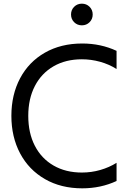

<svg xmlns="http://www.w3.org/2000/svg" viewBox="-20 -1014 711 1046"><path d="M42 -383Q42 -498 89.5 -587.5Q137 -677 224.5 -727Q312 -777 428 -777Q529 -777 615 -737V-638Q574 -664 525 -677.5Q476 -691 426 -691Q338 -691 272 -653Q206 -615 170 -545.5Q134 -476 134 -383Q134 -289 170 -219.5Q206 -150 272 -112Q338 -74 426 -74Q478 -74 526.5 -88Q575 -102 615 -127V-28Q529 12 428 12Q312 12 224.5 -38.5Q137 -89 89.5 -178.5Q42 -268 42 -383ZM367 -935Q367 -960 384 -977Q401 -994 426 -994Q451 -994 468 -977Q485 -960 485 -935Q485 -910 468 -893Q451 -876 426 -876Q401 -876 384 -893Q367 -910 367 -935Z"/></svg>

Font: Application
Style: Regular
Weight: 400
Designer: Wei Huang
Foundry: Wei Huang
Version: Version 0.012